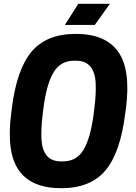

<svg xmlns="http://www.w3.org/2000/svg" viewBox="-20 -970 713 1003"><path d="M389.2 -950.2H554.2L475.1 -839.8H318.8ZM376 -793Q531.2 -793 597.4 -699.7Q663.6 -606.4 638.2 -405.8L633.8 -374Q607.9 -169.9 529.8 -78.4Q451.7 13.2 299.8 13.2Q144.5 13.2 78.6 -80.1Q12.7 -173.3 38.1 -374L42 -405.8Q67.9 -609.9 146 -701.4Q224.1 -793 376 -793ZM298.8 -127H309.1Q380.4 -127 416.7 -188.2Q453.1 -249.5 469.2 -374L473.1 -405.8Q482.9 -484.9 479.5 -539.8Q476.1 -594.7 450.9 -623.8Q425.8 -652.8 377 -652.8H367.2Q295.9 -652.8 259.5 -591.6Q223.1 -530.3 207 -405.8L203.1 -374Q193.4 -294.9 196.8 -240Q200.2 -185.1 225.1 -156Q250 -127 298.8 -127Z"/></svg>

Font: Cooper Hewitt
Style: Bold Italic
Weight: 712
Designer: Village Type and Design LLC
Foundry: Cooper Hewitt Smithsonian Design Museum
Version: 1.000